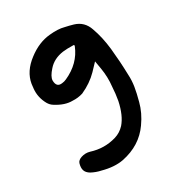

<svg xmlns="http://www.w3.org/2000/svg" viewBox="-174 -835 898 966"><g transform="rotate(-30 274.5 -352.5)"><path d="M395 -441Q395 -443 387 -488Q350 -449 348 -447Q308 -406 250 -380Q221 -371 191 -373Q146 -372 96 -404Q81 -413 71 -430Q46 -475 51 -524Q53 -547 54 -550Q65 -616 130 -665Q191 -712 257 -718Q307 -723 340 -714Q364 -709 388 -702Q441 -686 459 -632Q480 -574 488 -502Q496 -425 498 -347Q500 -312 494.5 -278Q489 -244 477 -200Q463 -145 426 -93Q368 -10 260 12Q207 22 141 4Q112 -2 86 -16Q66 -28 61 -44.5Q56 -61 63 -84Q68 -99 89 -106Q114 -114 138 -107Q210 -84 281 -105Q314 -115 338 -141Q373 -181 389 -257Q396 -296 398 -335Q404 -387 395 -441ZM184 -566Q155 -534 154 -512Q154 -470 190 -476Q202 -477 215 -483Q304 -523 337 -605Q340 -614 332 -613Q297 -614 272 -611Q216 -603 184 -566Z"/></g></svg>

Font: LXGW WenKai & Jojoba
Style: Regular
Weight: 400
Designer: LXGW / Fontworks Inc.
Foundry: LXGW / Fontworks Inc.
Version: Version 1.501;January 22, 2025;FontCreator 15.0.0.2927 64-bi